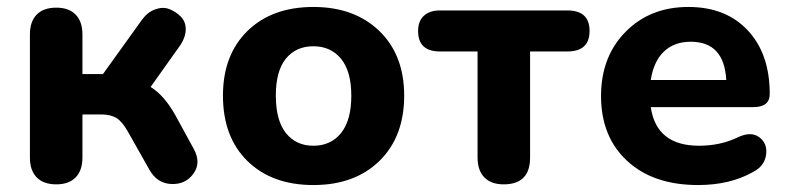

<svg xmlns="http://www.w3.org/2000/svg" viewBox="-20 -521 2270 552"><path d="M142 9Q105 9 85.5 -11Q66 -31 66 -68V-422Q66 -459 85.5 -479Q105 -499 142 -499Q178 -499 197.5 -479Q217 -459 217 -422V-308H276L388 -464Q404 -486 426 -494Q448 -502 466.5 -495Q485 -488 499.5 -473.5Q514 -459 514 -437Q514 -415 499 -392L413 -271Q452 -247 484 -190L537 -93Q559 -53 536 -21.5Q513 10 472 8Q431 6 409 -34L348 -142Q332 -171 315 -181.5Q298 -192 271 -192H217V-68Q217 -31 197.5 -11Q178 9 142 9Z M621 -246Q621 -363 691.5 -432Q762 -501 881 -501Q999 -501 1070.5 -432Q1142 -363 1142 -246Q1142 -128 1071 -58.5Q1000 11 881 11Q762 11 691.5 -58Q621 -127 621 -246ZM990 -246Q990 -316 960.5 -352Q931 -388 881 -388Q831 -388 802 -352.5Q773 -317 773 -246Q773 -175 802 -138.5Q831 -102 881 -102Q931 -102 960.5 -138.5Q990 -175 990 -246Z M1428 9Q1392 9 1372.5 -11Q1353 -31 1353 -68V-373H1245Q1182 -373 1182 -432Q1182 -460 1198.5 -475.5Q1215 -491 1245 -491H1611Q1675 -491 1675 -432Q1675 -373 1611 -373H1504V-68Q1504 9 1428 9Z M1987 11Q1858 11 1783 -58.5Q1708 -128 1708 -245Q1708 -358 1778.5 -429.5Q1849 -501 1959 -501Q2067 -501 2130 -433.5Q2193 -366 2193 -251Q2193 -213 2146 -213H1851Q1867 -102 1990 -102Q2052 -102 2103 -127Q2140 -144 2163.5 -126Q2187 -108 2182.5 -76Q2178 -44 2146 -27Q2079 11 1987 11ZM1966 -401Q1918 -401 1888.5 -372.5Q1859 -344 1851 -291H2068Q2062 -401 1966 -401Z"/></svg>

Font: Nunito ExtraBold
Style: Regular
Weight: 800
Designer: Vernon Adams
Foundry: Vernon Adams
Version: Version 3.602